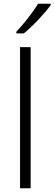

<svg xmlns="http://www.w3.org/2000/svg" viewBox="-20 -1014 293 1034"><path d="M253 -986V-994H185C159 -950 105 -882 68 -843V-834H108C158 -874 223 -945 253 -986ZM145 0V-760H88V0Z"/></svg>

Font: Noto Sans Gujarati Light
Style: Regular
Weight: 300
Designer: Jelle Bosma - Monotype Design Team, Universal Thirst
Foundry: Monotype Imaging Inc.
Version: Version 2.106